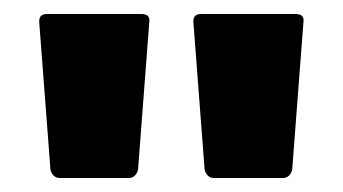

<svg xmlns="http://www.w3.org/2000/svg" viewBox="-20 -719 489 274"><path d="M36 -689Q36 -699 47 -699H182Q195 -699 193 -687L177 -477Q176 -472 172.5 -468.5Q169 -465 164 -465H65Q60 -465 56.5 -468.5Q53 -472 52 -477L36 -687ZM256 -689Q256 -699 267 -699H402Q415 -699 413 -687L397 -477Q396 -472 392.5 -468.5Q389 -465 384 -465H285Q280 -465 276.5 -468.5Q273 -472 272 -477L256 -687Z"/></svg>

Font: BARLOWEXTRABOLD
Style: Regular
Weight: 800
Designer: Jeremy Tribby
Foundry: Tribby Type
Version: Version 1.422